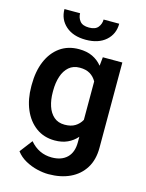

<svg xmlns="http://www.w3.org/2000/svg" viewBox="-138 -823 844 1113"><g transform="rotate(15 284.5 -266.5)"><path d="M37.1 -257.8V-268.1Q37.1 -348.6 62.7 -409.4Q88.4 -470.2 136 -504.2Q183.6 -538.1 249.5 -538.1Q296.9 -538.1 331.1 -521.7Q365.2 -505.4 388.7 -476.1L394 -528.3H511.2V-16.1Q511.2 55.7 480 105.7Q448.7 155.8 393.3 181.9Q337.9 208 264.2 208Q232.4 208 195.6 199.2Q158.7 190.4 124.8 171.6Q90.8 152.8 68.4 123L126.5 46.9Q179.2 109.4 257.8 109.4Q315.9 109.4 348.9 77.4Q381.8 45.4 381.8 -14.6V-47.9Q357.9 -20.5 325 -5.4Q292 9.8 248.5 9.8Q183.6 9.8 136 -25.1Q88.4 -60.1 62.7 -120.6Q37.1 -181.2 37.1 -257.8ZM166 -268.1V-257.8Q166 -212.4 178.2 -175Q190.4 -137.7 215.8 -115.5Q241.2 -93.3 280.8 -93.3Q318.4 -93.3 343 -108.4Q367.7 -123.5 381.8 -149.4V-379.9Q367.7 -405.8 343.3 -420.7Q318.8 -435.5 281.7 -435.5Q242.2 -435.5 216.6 -413.1Q190.9 -390.6 178.5 -352.8Q166 -314.9 166 -268.1ZM341.8 -740.7H435.5Q435.5 -678.7 391.4 -639.6Q347.2 -600.6 271.5 -600.6Q195.8 -600.6 151.4 -639.6Q106.9 -678.7 106.9 -740.7H200.7Q200.7 -714.4 216.8 -694.1Q232.9 -673.8 271.5 -673.8Q309.6 -673.8 325.7 -694.1Q341.8 -714.4 341.8 -740.7Z"/></g></svg>

Font: Vazirmatn RD UI SemiBold
Style: Regular
Weight: 600
Designer: Saber Rastikerdar
Foundry: Saber Rastikerdar
Version: Version 33.003